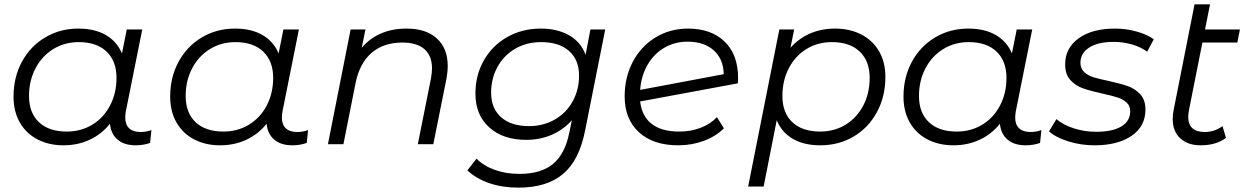

<svg xmlns="http://www.w3.org/2000/svg" viewBox="-20 -661 5714 880"><path d="M674 -65 668 -6Q638 5 602 5Q549 5 518.5 -21.5Q488 -48 484 -94Q447 -47 392 -21Q337 5 271 5Q204 5 152 -22Q100 -49 71 -99.5Q42 -150 42 -218Q42 -307 80.5 -378Q119 -449 187 -489.5Q255 -530 339 -530Q414 -530 465 -500.5Q516 -471 539 -416L561 -526H632L557 -152Q554 -136 554 -122Q554 -90 572 -73Q590 -56 624 -56Q652 -56 674 -65ZM514 -304Q514 -381 468.5 -424.5Q423 -468 341 -468Q276 -468 224 -436Q172 -404 142.5 -347.5Q113 -291 113 -221Q113 -144 158.5 -101Q204 -58 286 -58Q351 -58 403 -89.5Q455 -121 484.5 -177.5Q514 -234 514 -304Z M1392 -65 1386 -6Q1356 5 1320 5Q1267 5 1236.5 -21.5Q1206 -48 1202 -94Q1165 -47 1110 -21Q1055 5 989 5Q922 5 870 -22Q818 -49 789 -99.5Q760 -150 760 -218Q760 -307 798.5 -378Q837 -449 905 -489.5Q973 -530 1057 -530Q1132 -530 1183 -500.5Q1234 -471 1257 -416L1279 -526H1350L1275 -152Q1272 -136 1272 -122Q1272 -90 1290 -73Q1308 -56 1342 -56Q1370 -56 1392 -65ZM1232 -304Q1232 -381 1186.5 -424.5Q1141 -468 1059 -468Q994 -468 942 -436Q890 -404 860.5 -347.5Q831 -291 831 -221Q831 -144 876.5 -101Q922 -58 1004 -58Q1069 -58 1121 -89.5Q1173 -121 1202.5 -177.5Q1232 -234 1232 -304Z M2032 -359Q2032 -331 2026 -299L1966 0H1895L1955 -300Q1960 -328 1960 -348Q1960 -405 1925.5 -435.5Q1891 -466 1824 -466Q1739 -466 1684 -419.5Q1629 -373 1610 -282L1554 0H1483L1587 -526H1655L1638 -442Q1713 -530 1844 -530Q1933 -530 1982.5 -484.5Q2032 -439 2032 -359Z M2754 -526 2662 -64Q2635 74 2560.5 136.5Q2486 199 2356 199Q2282 199 2222.5 178.5Q2163 158 2122 120L2164 66Q2196 99 2247.5 117.5Q2299 136 2361 136Q2460 136 2515 90Q2570 44 2589 -52L2601 -110Q2563 -67 2509.5 -43.5Q2456 -20 2391 -20Q2286 -20 2222.5 -77Q2159 -134 2159 -232Q2159 -316 2197.5 -384Q2236 -452 2304.5 -491Q2373 -530 2459 -530Q2534 -530 2588 -499.5Q2642 -469 2664 -410L2686 -526ZM2634 -315Q2634 -387 2588 -427.5Q2542 -468 2460 -468Q2394 -468 2342 -438Q2290 -408 2260.5 -355Q2231 -302 2231 -236Q2231 -164 2277 -123.5Q2323 -83 2405 -83Q2470 -83 2522.5 -113Q2575 -143 2604.5 -196Q2634 -249 2634 -315Z M3363 -302 3362 -279 2914 -196Q2922 -128 2967 -93Q3012 -58 3094 -58Q3147 -58 3192 -75.5Q3237 -93 3266 -124L3298 -73Q3261 -36 3206 -15.5Q3151 5 3088 5Q2974 5 2908.5 -55Q2843 -115 2843 -219Q2843 -307 2880.5 -378Q2918 -449 2984.5 -489.5Q3051 -530 3134 -530Q3239 -530 3301 -470.5Q3363 -411 3363 -302ZM2914 -249 3297 -321Q3296 -390 3251.5 -430Q3207 -470 3132 -470Q3072 -470 3024.5 -442Q2977 -414 2948 -364Q2919 -314 2914 -249Z M4038 -308Q4038 -219 3999.5 -147.5Q3961 -76 3893 -35.5Q3825 5 3740 5Q3665 5 3614 -24.5Q3563 -54 3540 -110L3480 194H3409L3552 -526H3620L3603 -442Q3641 -485 3693 -507.5Q3745 -530 3808 -530Q3875 -530 3927.5 -503Q3980 -476 4009 -426Q4038 -376 4038 -308ZM3966 -304Q3966 -381 3920.5 -424.5Q3875 -468 3793 -468Q3728 -468 3676.5 -436.5Q3625 -405 3595.5 -348.5Q3566 -292 3566 -221Q3566 -144 3611.5 -101Q3657 -58 3739 -58Q3804 -58 3855.5 -89.5Q3907 -121 3936.5 -177Q3966 -233 3966 -304Z M4753 -65 4747 -6Q4717 5 4681 5Q4628 5 4597.5 -21.5Q4567 -48 4563 -94Q4526 -47 4471 -21Q4416 5 4350 5Q4283 5 4231 -22Q4179 -49 4150 -99.5Q4121 -150 4121 -218Q4121 -307 4159.5 -378Q4198 -449 4266 -489.5Q4334 -530 4418 -530Q4493 -530 4544 -500.5Q4595 -471 4618 -416L4640 -526H4711L4636 -152Q4633 -136 4633 -122Q4633 -90 4651 -73Q4669 -56 4703 -56Q4731 -56 4753 -65ZM4593 -304Q4593 -381 4547.5 -424.5Q4502 -468 4420 -468Q4355 -468 4303 -436Q4251 -404 4221.5 -347.5Q4192 -291 4192 -221Q4192 -144 4237.5 -101Q4283 -58 4365 -58Q4430 -58 4482 -89.5Q4534 -121 4563.5 -177.5Q4593 -234 4593 -304Z M4788 -59 4822 -115Q4852 -89 4901 -73Q4950 -57 5004 -57Q5079 -57 5119.5 -81.5Q5160 -106 5160 -151Q5160 -176 5143.5 -191Q5127 -206 5103 -214Q5079 -222 5033 -232Q4978 -244 4944 -256Q4910 -268 4886 -294Q4862 -320 4862 -366Q4862 -441 4924 -485.5Q4986 -530 5090 -530Q5141 -530 5189.5 -516.5Q5238 -503 5268 -481L5238 -424Q5208 -446 5167.5 -457.5Q5127 -469 5084 -469Q5012 -469 4972 -443Q4932 -417 4932 -373Q4932 -347 4949 -331Q4966 -315 4991.5 -307Q5017 -299 5061 -290Q5115 -278 5148.5 -266.5Q5182 -255 5206 -229Q5230 -203 5230 -159Q5230 -82 5166.5 -38.5Q5103 5 4997 5Q4934 5 4876.5 -13Q4819 -31 4788 -59Z M5430 -159Q5426 -135 5426 -126Q5426 -56 5502 -56Q5547 -56 5583 -83L5599 -29Q5554 5 5483 5Q5424 5 5389.5 -27Q5355 -59 5355 -115Q5355 -137 5359 -156L5455 -641H5526L5503 -526H5663L5651 -466H5491Z"/></svg>

Font: Montserrat Alternates
Style: Italic
Weight: 400
Italic angle: -11.3°
Designer: Julieta Ulanovsky
Foundry: Julieta Ulanovsky
Version: Version 7.200